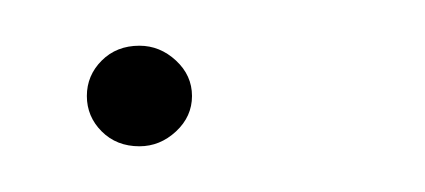

<svg xmlns="http://www.w3.org/2000/svg" viewBox="-20 -312 186 84"><path d="M41 -248Q31 -248 24.5 -254.5Q18 -261 18 -270Q18 -279 24.5 -285.5Q31 -292 41 -292Q50 -292 57 -285.5Q64 -279 64 -270Q64 -261 57 -254.5Q50 -248 41 -248Z"/></svg>

Font: Alumni Sans SC Thin
Style: Italic
Weight: 100
Italic angle: -8°
Designer: Robert E. Leuschke
Foundry: Robert E. Leuschke
Version: Version 1.016